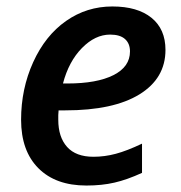

<svg xmlns="http://www.w3.org/2000/svg" viewBox="-20 -570 565 600"><path d="M324.2 -461.9Q277.3 -461.9 236.1 -419.9Q194.8 -377.9 176.8 -309.1H190.9Q282.7 -309.1 334.5 -335.2Q386.2 -361.3 386.2 -409.2Q386.2 -434.1 370.6 -448Q355 -461.9 324.2 -461.9ZM250 9.8Q153.8 9.8 99.9 -44.4Q45.9 -98.6 45.9 -195.8Q45.9 -292.5 83.7 -375.7Q121.6 -459 186.3 -504.4Q251 -549.8 331.1 -549.8Q409.7 -549.8 453.4 -514.4Q497.1 -479 497.1 -414.1Q497.1 -325.2 415.8 -275.1Q334.5 -225.1 184.1 -225.1H163.1L162.1 -210V-195.8Q162.1 -141.6 189.7 -110.8Q217.3 -80.1 272 -80.1Q307.1 -80.1 341.8 -89.4Q376.5 -98.6 423.8 -121.1V-29.8Q377 -8.3 337.6 0.7Q298.3 9.8 250 9.8Z"/></svg>

Font: TypoPRO Open Sans
Style: Italic
Weight: 600
Italic angle: -12°
Foundry: Ascender Corporation
Version: Version 1.10